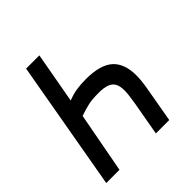

<svg xmlns="http://www.w3.org/2000/svg" viewBox="-187 -836 974 974"><g transform="rotate(-45 300.0 -349.0)"><path d="M242.5 -698 193 -423 196 -424.5Q225 -436 255.2 -441Q285.5 -446 324.5 -446Q426.5 -446 472.8 -404.8Q519 -363.5 519 -278Q519 -241.5 510.5 -193.5L476.5 0H380.5L412.5 -180.5Q422.5 -238 422.5 -267Q422.5 -297.5 412.8 -315.8Q403 -334 380.8 -342.5Q358.5 -351 320 -351Q276 -351 248.5 -345.2Q221 -339.5 180.5 -325.5L119.5 0H24.5L147.5 -698Z"/></g></svg>

Font: JuliaMono BoldItalic
Style: Regular
Weight: 700
Italic angle: -9°
Monospace: yes
Designer: cormullion
Foundry: corm
Version: Version 0.049; ttfautohint (v1.8.4)